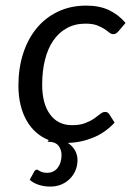

<svg xmlns="http://www.w3.org/2000/svg" viewBox="-20 -505 469 687"><path d="M112.3 102.1Q114.3 102.1 116.7 103.8Q119.1 105.5 123.3 107.7Q127.4 109.9 133.3 111.6Q139.2 113.3 148.9 113.3Q172.4 113.3 186.3 95.5Q200.2 77.6 200.2 49.8Q200.2 30.3 189 16.1Q177.7 2 150.4 2L154.3 -3.9Q129.4 -13.7 109.4 -31.2Q89.4 -48.8 75.2 -73.7Q61 -98.6 53.5 -129.9Q45.9 -161.1 45.9 -198.7Q45.9 -260.3 62.5 -312.5Q79.1 -364.7 110.4 -403.1Q141.6 -441.4 186.8 -463.1Q231.9 -484.9 288.6 -484.9Q336.4 -484.9 370.6 -468.5Q404.8 -452.1 429.2 -422.9L403.8 -393.1Q399.4 -388.2 395.5 -385.5Q391.6 -382.8 384.8 -382.8Q377.9 -382.8 370.8 -388.7Q363.8 -394.5 353 -401.6Q342.3 -408.7 326.4 -414.6Q310.5 -420.4 286.1 -420.4Q248.5 -420.4 219.5 -404.5Q190.4 -388.7 170.7 -359.9Q150.9 -331.1 140.9 -290.8Q130.9 -250.5 130.9 -202.1Q130.9 -133.8 159.2 -95.5Q187.5 -57.1 237.8 -57.1Q265.6 -57.1 284.7 -64.5Q303.7 -71.8 316.7 -80.8Q329.6 -89.8 338.6 -97.2Q347.7 -104.5 356 -104.5Q365.7 -104.5 370.6 -96.7L390.1 -66.4Q356.9 -30.3 313 -12.5Q269 5.4 222.7 6.3Q239.7 17.6 248.5 33.4Q257.3 49.3 257.3 67.9Q257.3 87.9 250 105Q242.7 122.1 229.7 135Q216.8 147.9 199 155.3Q181.2 162.6 159.7 162.6Q137.2 162.6 117.7 156Q98.1 149.4 86.4 138.2L103 107.9Q106.4 102.1 112.3 102.1Z"/></svg>

Font: Carlito
Style: Italic
Weight: 400
Italic angle: -7°
Designer: Lukasz Dziedzic
Foundry: tyPoland Lukasz Dziedzic
Version: Version 1.104